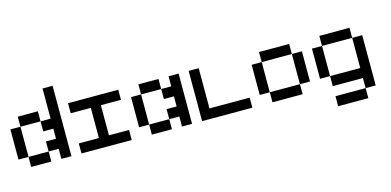

<svg xmlns="http://www.w3.org/2000/svg" viewBox="-86 -1303 4172 2050"><g transform="rotate(-15 2000.0 -278.0)"><path d="M111.1 -111.1H0V-444.4H111.1ZM444.4 -333.3H333.3V-444.4H444.4V-777.8H555.6V0H444.4V-111.1H333.3V-222.2H444.4ZM333.3 0H111.1V-111.1H333.3ZM333.3 -444.4H111.1V-555.6H333.3Z M888.9 -444.4H666.7V-555.6H1222.2V-444.4H1000V-111.1H1222.2V0H666.7V-111.1H888.9Z M1444.4 -111.1H1333.3V-444.4H1444.4ZM1777.8 -333.3H1666.7V-444.4H1777.8V-555.6H1888.9V0H1777.8V-111.1H1666.7V-222.2H1777.8ZM1666.7 0H1444.4V-111.1H1666.7ZM1666.7 -444.4H1444.4V-555.6H1666.7Z M2000 0V-555.6H2111.1V-111.1H2555.6V0Z M2777.8 -111.1H2666.7V-444.4H2777.8ZM3111.1 -444.4H2777.8V-555.6H3111.1ZM3222.2 -111.1H3111.1V-444.4H3222.2ZM3111.1 0H2777.8V-111.1H3111.1Z M3444.4 -111.1H3333.3V-444.4H3444.4ZM3777.8 222.2H3444.4V111.1H3777.8ZM3777.8 -111.1V-444.4H3888.9V111.1H3777.8V0H3444.4V-111.1ZM3777.8 -444.4H3444.4V-555.6H3777.8Z"/></g></svg>

Font: Pixeloid Mono
Style: Regular
Weight: 400
Monospace: yes
Designer: GGBotNet
Foundry: GGBotNet
Version: 0.5